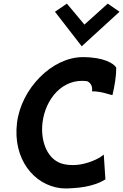

<svg xmlns="http://www.w3.org/2000/svg" viewBox="-20 -1031 681 1062"><path d="M284 -966 432 -775 641 -966 576 -1011 447 -895 350 -1011ZM438 -715C268 -715 97 -541 74 -351C50 -153 166 -8 316 10C337 12 358 12 378 10C485 5 541 -25 563 -39L554 -176C549 -172 542 -167 534 -161C507 -145 458 -124 406 -119C382 -117 359 -118 338 -122C241 -140 203 -251 215 -352C231 -485 327 -600 462 -582C481 -573 493 -555 489 -526C545 -526 591 -505 602 -505C614 -556 623 -608 623 -657C610 -679 556 -715 438 -715Z"/></svg>

Font: Bluebird
Style: NrwObl
Weight: 400
Designer: Jasper
Foundry: Cannot Into Space Fonts
Version: Version 0.98